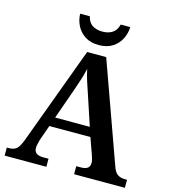

<svg xmlns="http://www.w3.org/2000/svg" viewBox="-131 -1025 997 1129"><g transform="rotate(15 367.5 -460.5)"><path d="M3 0V-49H17Q45 -49 62 -63Q79 -77 96 -124L314 -714H430L648 -107Q659 -74 676.5 -61.5Q694 -49 723 -49H735V0H426V-49H455Q480 -49 494 -58.5Q508 -68 508 -91Q508 -101 505 -112Q502 -123 499 -132L462 -236H212L179 -143Q176 -131 172.5 -116.5Q169 -102 169 -92Q169 -49 224 -49H257V0ZM232 -293H443L383 -474Q370 -512 358.5 -547.5Q347 -583 340 -618Q332 -583 322 -551Q312 -519 298 -480ZM369 -771Q318 -771 284.5 -793Q251 -815 234 -849Q217 -883 216 -921H275Q283 -885 307.5 -869Q332 -853 369 -853Q405 -853 429.5 -869Q454 -885 463 -921H521Q520 -883 503 -849Q486 -815 452.5 -793Q419 -771 369 -771Z"/></g></svg>

Font: Noto Serif Myanmar SemiBold
Style: Regular
Weight: 600
Designer: Ben Mitchell and the Monotype Design Team
Foundry: Monotype Imaging Inc.
Version: Version 2.106; ttfautohint (v1.8.4.7-5d5b)